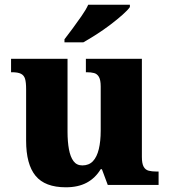

<svg xmlns="http://www.w3.org/2000/svg" viewBox="-20 -786 720 816"><path d="M260 10Q171 10 131 -39Q91 -88 91 -188V-407Q91 -436 86.5 -451Q82 -466 69 -472.5Q56 -479 31 -479H27V-536H267V-226Q267 -184 273 -151.5Q279 -119 292.5 -101Q306 -83 330 -83Q358 -83 375 -101Q392 -119 400 -152.5Q408 -186 408 -231V-418Q408 -446 400.5 -459Q393 -472 380 -475.5Q367 -479 349 -479H345V-536H583V-119Q583 -91 590.5 -77.5Q598 -64 612 -60.5Q626 -57 644 -57H654V0H438L413 -67H408Q385 -29 348.5 -9.5Q312 10 260 10ZM254 -619Q269 -638 288 -664Q307 -690 326 -717Q345 -744 355 -766H532V-756Q523 -743 500.5 -723Q478 -703 449 -681Q420 -659 389.5 -639.5Q359 -620 334 -606H254Z"/></svg>

Font: Noto Serif Khmer ExtraBold
Style: Regular
Weight: 800
Version: Version 2.003